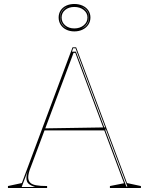

<svg xmlns="http://www.w3.org/2000/svg" viewBox="-20 -946 749 966"><path d="M20 0V-10L90 -25L345 -708H363L619 -25L689 -10V0H533V-10L604 -24L359 -680H350L134 -103Q128 -89 125 -76Q122 -63 122 -54Q122 -38 131 -28Q140 -18 161 -14Q182 -10 217 -10V0ZM195 -290V-300L511 -305V-290ZM616 -7H621L360 -703H348L342 -686H362ZM89 -5H157Q135 -12 124 -21.5Q113 -31 113 -50Q113 -61 116 -73.5Q119 -86 126 -103ZM354 -926Q377 -926 395.5 -917.5Q414 -909 424.5 -893.5Q435 -878 435 -858Q435 -838 424.5 -822Q414 -806 395.5 -797Q377 -788 354 -788Q331 -788 313 -797Q295 -806 285 -822Q275 -838 275 -858Q275 -878 285 -893.5Q295 -909 313 -917.5Q331 -926 354 -926ZM354 -911Q326 -911 308 -896Q290 -881 290 -858Q290 -834 308 -818.5Q326 -803 354 -803Q382 -803 401 -818.5Q420 -834 420 -858Q420 -881 401 -896Q382 -911 354 -911ZM323 -800Q305 -808 294 -823.5Q283 -839 283 -858Q283 -877 294 -892Q305 -907 323 -914Q310 -910 301 -902Q292 -894 287 -883Q282 -872 282 -858Q282 -844 287 -832.5Q292 -821 301 -813Q310 -805 323 -800ZM386 -800Q399 -805 408.5 -813Q418 -821 423 -832.5Q428 -844 428 -858Q428 -872 423 -883Q418 -894 408.5 -902Q399 -910 386 -914Q404 -907 415.5 -892.5Q427 -878 427 -858Q427 -839 415.5 -823.5Q404 -808 386 -800Z"/></svg>

Font: Kalnia Glaze Thin
Style: Regular
Weight: 100
Designer: Frida Medrano
Foundry: Frida Medrano
Version: Version 1.110